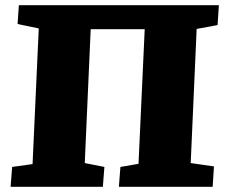

<svg xmlns="http://www.w3.org/2000/svg" viewBox="-20 -723 871 743"><path d="M21 0 27 -77 106 -88 130 -613 48 -630 53 -703H827L822 -626L741 -611L718 -92L808 -79L803 0H440L446 -77L516 -89L540 -610H331L308 -92L384 -77L378 0Z"/></svg>

Font: Literata 18pt ExtraBold
Style: Italic
Weight: 800
Italic angle: -2°
Designer: Latin by Veronika Burian and Jose Scaglione. Greek by Irene Vlachou. Cyrillic by Vera Evstafieva
Foundry: TypeTogether
Version: Version 3.103;gftools[0.9.29]